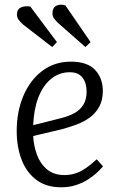

<svg xmlns="http://www.w3.org/2000/svg" viewBox="-20 -782 504 816"><path d="M281 -520Q351 -520 384 -485Q417 -450 417 -395Q417 -355 401 -327Q385 -299 359.5 -281Q334 -263 303.5 -252Q273 -241 244 -233L121 -204Q123 -163 137 -124.5Q151 -86 180 -62Q209 -38 254 -38Q277 -38 298.5 -44.5Q320 -51 342.5 -66Q365 -81 391 -105L418 -75Q406 -61 389 -45.5Q372 -30 349.5 -16.5Q327 -3 300 5.5Q273 14 240 14Q176 14 134 -18Q92 -50 71.5 -104Q51 -158 51 -225Q51 -308 79.5 -375Q108 -442 160 -481Q212 -520 281 -520ZM348 -392Q348 -414 341.5 -432.5Q335 -451 319.5 -463Q304 -475 277 -475Q232 -475 197.5 -447Q163 -419 143.5 -369Q124 -319 121 -250L240 -280Q275 -289 298.5 -302.5Q322 -316 335 -338Q348 -360 348 -392ZM225 -686Q214 -697 208.5 -705.5Q203 -714 203 -726Q203 -749 219.5 -757.5Q236 -766 258 -759L365 -603L343 -582ZM79 -677Q65 -689 58.5 -699Q52 -709 52 -720Q52 -743 69.5 -750.5Q87 -758 109 -754L222 -603L202 -582Z"/></svg>

Font: Literata 18pt Light
Style: Italic
Weight: 300
Italic angle: -2°
Designer: Latin by Veronika Burian and Jose Scaglione. Greek by Irene Vlachou. Cyrillic by Vera Evstafieva
Foundry: TypeTogether
Version: Version 3.103;gftools[0.9.29]